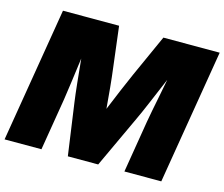

<svg xmlns="http://www.w3.org/2000/svg" viewBox="-105 -865 1171 1002"><g transform="rotate(15 480.5 -364.0)"><path d="M-3.4 0 117.2 -727.5H420.4L448.2 -500Q453.1 -462.9 458.7 -405.3Q464.4 -347.7 468.8 -291.5Q491.7 -347.7 516.1 -405.3Q540.5 -462.9 557.1 -500L659.7 -727.5H963.9L843.3 0H644L690.4 -281.2Q694.3 -305.7 701.9 -344Q709.5 -382.3 718.5 -428.2Q727.5 -474.1 736.3 -520Q707.5 -451.7 679.4 -385.5Q651.4 -319.3 633.3 -281.2L502.4 0H338.4L298.8 -281.2Q293.5 -318.4 286.9 -381.3Q280.3 -444.3 273.9 -511.2Q264.6 -443.4 256.3 -379.9Q248 -316.4 242.2 -281.2L195.8 0Z"/></g></svg>

Font: Inter Display Black
Style: Italic
Weight: 900
Italic angle: -9.39999°
Designer: Rasmus Andersson
Foundry: rsms
Version: Version 4.000;git-a52131595